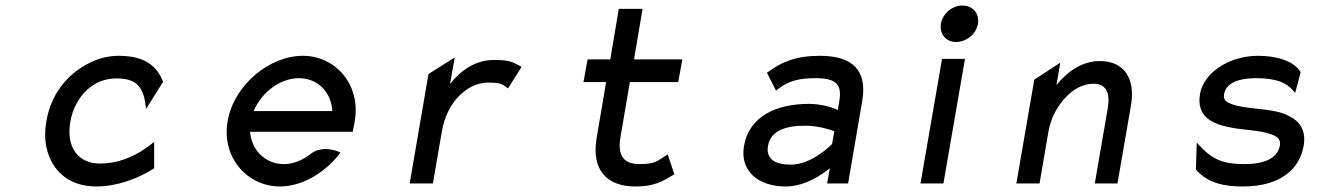

<svg xmlns="http://www.w3.org/2000/svg" viewBox="-20 -664 4841 695"><path d="M509 -270 571 -369 569 -371C539 -449 467 -462 411 -462C380 -462 349 -456 321 -444C241 -411 167 -338 148 -226C142 -192 142 -160 148 -131C166 -48 227 11 329 11C402 11 479 -17 535 -53L538 -55V-150L504 -125C459 -94 403 -72 343 -72C323 -72 305 -75 289 -83C245 -104 222 -153 235 -226C239 -248 246 -268 256 -287C284 -340 333 -380 401 -380C466 -380 498 -358 507 -283Z M1257 -187 1264 -225C1287 -356 1196 -462 1076 -462C956 -462 827 -357 804 -226C781 -95 874 11 994 11C1071 11 1153 -36 1208 -106L1212 -111L1208 -114C1208 -114 1149 -141 1106 -108C1077 -85 1043 -70 1008 -70C941 -70 891 -119 885 -187ZM898 -262C927 -330 994 -381 1062 -381C1130 -381 1179 -331 1183 -262Z M1863 -425C1837 -438 1827 -447 1769 -447C1699 -447 1647 -408 1609 -360L1626 -456L1531 -396L1463 0H1547L1580 -191C1589 -244 1613 -287 1641 -316C1668 -343 1703 -365 1747 -365C1792 -365 1799 -359 1815 -347L1819 -344L1868 -422Z M2421 -33 2397 -105 2392 -102C2359 -81 2352 -70 2294 -70C2235 -70 2215 -104 2226 -168L2260 -367H2435L2450 -449H2275L2306 -632H2220L2189 -449H2107L2092 -367H2174L2139 -160C2122 -50 2175 11 2280 11C2349 11 2380 -8 2417 -31Z M2756 -401 2789 -336 2794 -340C2835 -372 2872 -381 2934 -381C3005 -381 3029 -359 3018 -298L3013 -266C2999 -272 2958 -288 2909 -288C2794 -288 2692 -246 2673 -135C2658 -46 2723 11 2825 11C2895 11 2958 -34 2984 -55L2974 0H3050L3101 -298C3120 -409 3067 -462 2948 -462C2862 -462 2809 -440 2761 -404ZM2760 -136C2770 -193 2827 -209 2895 -209C2943 -209 2987 -194 3000 -189L2992 -143C2982 -133 2916 -68 2842 -68C2785 -68 2752 -89 2760 -136Z M3441 -512C3478 -512 3514 -541 3520 -578C3526 -615 3501 -644 3464 -644C3427 -644 3392 -615 3386 -578C3380 -541 3404 -512 3441 -512ZM3473 -451H3390L3312 0H3395Z M4074 -283C4090 -378 4051 -443 3961 -443C3896 -443 3843 -404 3804 -356L3818 -437L3724 -376L3659 0H3743L3775 -187C3784 -240 3810 -283 3838 -312C3863 -339 3898 -361 3939 -361C3985 -361 3999 -325 3990 -273L3943 0H4025Z M4310 -49C4353 0 4414 11 4479 11C4621 11 4685 -57 4699 -136C4710 -201 4677 -232 4633 -250C4577 -274 4489 -267 4436 -288C4419 -295 4407 -302 4411 -323C4418 -365 4466 -381 4525 -381C4597 -381 4635 -367 4663 -334L4668 -327L4688 -402V-403C4661 -447 4594 -462 4534 -462C4427 -462 4337 -399 4324 -325C4309 -241 4370 -215 4432 -203C4478 -193 4542 -193 4581 -178C4601 -171 4617 -161 4613 -138C4605 -89 4552 -70 4487 -70C4408 -70 4370 -85 4320 -139L4312 -148L4309 -51Z"/></svg>

Font: Charger Monospace
Style: Regular
Weight: 400
Designer: Jasper
Foundry: Cannot Into Space Fonts
Version: Version 0.980